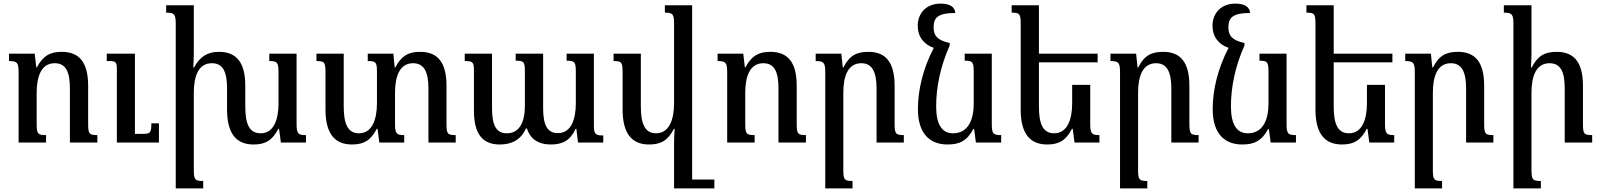

<svg xmlns="http://www.w3.org/2000/svg" viewBox="-20 -789 8860 1063"><path d="M519 -41C473 -41 468 -48 468 -105V-314C468 -444 419 -502 322 -502C257 -502 218 -480 184 -416H181L172 -492H30V-451C74 -451 83 -443 83 -389V0H235V-41C189 -41 183 -48 183 -103V-275C183 -369 210 -439 283 -439C347 -439 367 -387 367 -299V0H519ZM860 -106H818C818 -52 811 -48 770 -48H727V-492H571V-451H586C621 -451 627 -445 627 -405V0H860Z M1622 -104V-492H1471V-451C1515 -451 1522 -444 1522 -386V-217C1522 -127 1496 -51 1423 -51C1359 -51 1338 -105 1338 -199V-314C1338 -444 1289 -502 1192 -502C1127 -502 1086 -474 1054 -415H1050C1051 -439 1053 -466 1053 -491V-760H900V-719C944 -719 953 -711 953 -657V254H1105V213C1059 213 1053 206 1053 151V-275C1053 -370 1080 -439 1153 -439C1217 -439 1237 -387 1237 -299V-183C1237 -48 1289 11 1384 11C1450 11 1489 -13 1521 -76H1525L1535 0H1674V-41C1631 -41 1622 -48 1622 -104Z M2452 -105V-314C2452 -444 2403 -502 2306 -502C2241 -502 2202 -480 2169 -416H2165L2158 -492H2016V-451C2062 -451 2067 -444 2067 -389V-217C2067 -127 2040 -51 1967 -51C1904 -51 1883 -107 1883 -199V-492H1732V-451C1777 -451 1782 -444 1782 -387V-183C1782 -48 1834 11 1929 11C1995 11 2034 -13 2066 -76H2070L2080 0H2218V-41C2176 -41 2167 -48 2167 -104V-275C2167 -369 2194 -439 2267 -439C2331 -439 2352 -385 2352 -299V0H2503V-41C2457 -41 2452 -48 2452 -105Z M3117 -492V-453C3164 -453 3168 -444 3168 -389V-216C3168 -125 3140 -52 3069 -52C3009 -52 2987 -98 2987 -191V-492H2835V-453C2882 -453 2886 -446 2886 -389V-203C2886 -116 2858 -51 2786 -51C2724 -51 2704 -101 2704 -191V-492H2553V-451C2599 -451 2604 -446 2604 -392V-176C2604 -48 2651 11 2747 11C2811 11 2863 -13 2892 -78H2897C2916 -20 2959 11 3030 11C3095 11 3137 -11 3167 -76H3171L3180 0H3320V-39C3273 -39 3268 -48 3268 -100V-492Z M3574 11C3640 11 3679 -13 3711 -76H3715C3714 -52 3712 -28 3712 -4V254H3935V205H3812V-760H3661V-719C3705 -719 3712 -712 3712 -654V-217C3712 -127 3685 -51 3612 -51C3549 -51 3528 -107 3528 -199V-492H3377V-451C3422 -451 3427 -444 3427 -387V-183C3427 -48 3479 11 3574 11Z M4442 -41C4396 -41 4391 -48 4391 -105V-314C4391 -444 4342 -502 4245 -502C4180 -502 4141 -480 4107 -416H4104L4095 -492H3953V-451C3997 -451 4006 -443 4006 -389V0H4158V-41C4112 -41 4106 -48 4106 -103V-275C4106 -369 4133 -439 4206 -439C4270 -439 4290 -387 4290 -299V0H4442Z M4984 -41C4939 -41 4933 -48 4933 -105V-314C4933 -444 4884 -502 4788 -502C4723 -502 4683 -482 4650 -416H4646L4638 -492H4496V-451C4540 -451 4549 -443 4549 -389V254H4700V213C4655 213 4649 206 4649 151V-275C4649 -369 4675 -439 4749 -439C4812 -439 4833 -385 4833 -299V0H4984Z M5226 11C5292 11 5334 -9 5369 -75H5373L5383 0H5523V-41C5479 -41 5471 -48 5471 -104V-492H5321V-453C5365 -453 5371 -446 5371 -388V-217C5371 -128 5342 -51 5256 -51C5192 -51 5163 -105 5163 -201C5163 -309 5188 -426 5238 -537V-551C5171 -565 5149 -591 5149 -637C5149 -689 5169 -717 5269 -717C5267 -749 5242 -769 5187 -769C5108 -769 5061 -715 5061 -647C5061 -585 5095 -543 5150 -524C5090 -410 5062 -290 5062 -185C5062 -49 5128 11 5226 11Z M6016 -319H5916V-217C5916 -127 5889 -51 5816 -51C5753 -51 5732 -105 5732 -199V-444H6057V-492H5732V-760H5581V-719C5626 -719 5631 -712 5631 -655V-183C5631 -48 5683 11 5778 11C5844 11 5883 -13 5915 -76H5919L5929 0H6067V-41C6025 -41 6016 -48 6016 -104Z M6616 -41C6571 -41 6565 -48 6565 -105V-314C6565 -444 6516 -502 6420 -502C6355 -502 6315 -482 6282 -416H6278L6270 -492H6128V-451C6172 -451 6181 -443 6181 -389V254H6332V213C6287 213 6281 206 6281 151V-275C6281 -369 6307 -439 6381 -439C6444 -439 6465 -385 6465 -299V0H6616Z M6858 11C6924 11 6966 -9 7001 -75H7005L7015 0H7155V-41C7111 -41 7103 -48 7103 -104V-492H6953V-453C6997 -453 7003 -446 7003 -388V-217C7003 -128 6974 -51 6888 -51C6824 -51 6795 -105 6795 -201C6795 -309 6820 -426 6870 -537V-551C6803 -565 6781 -591 6781 -637C6781 -689 6801 -717 6901 -717C6899 -749 6874 -769 6819 -769C6740 -769 6693 -715 6693 -647C6693 -585 6727 -543 6782 -524C6722 -410 6694 -290 6694 -185C6694 -49 6760 11 6858 11Z M7648 -319H7548V-217C7548 -127 7521 -51 7448 -51C7385 -51 7364 -105 7364 -199V-444H7689V-492H7364V-760H7213V-719C7258 -719 7263 -712 7263 -655V-183C7263 -48 7315 11 7410 11C7476 11 7515 -13 7547 -76H7551L7561 0H7699V-41C7657 -41 7648 -48 7648 -104Z M8248 -41C8203 -41 8197 -48 8197 -105V-314C8197 -444 8148 -502 8052 -502C7987 -502 7947 -482 7914 -416H7910L7902 -492H7760V-451C7804 -451 7813 -443 7813 -389V254H7964V213C7919 213 7913 206 7913 151V-275C7913 -369 7939 -439 8013 -439C8076 -439 8097 -385 8097 -299V0H8248Z M8795 -41C8749 -41 8744 -48 8744 -105V-314C8744 -444 8695 -502 8598 -502C8533 -502 8493 -480 8460 -415H8456C8457 -441 8459 -466 8459 -492V-760H8306V-719C8350 -719 8359 -711 8359 -657V254H8511V213C8465 213 8459 206 8459 151V-275C8459 -370 8486 -439 8559 -439C8623 -439 8643 -387 8643 -299V0H8795Z"/></svg>

Font: Noto Serif Armenian SemiCondensed Medium
Style: Regular
Weight: 500
Width: 4
Designer: Monotype Design Team
Foundry: Monotype Imaging Inc.
Version: Version 2.008